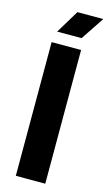

<svg xmlns="http://www.w3.org/2000/svg" viewBox="-134 -932 551 978"><g transform="rotate(15 141.0 -443.0)"><path d="M58.4 0V-705H213.7V0ZM145.8 -886.5H282.2L200.5 -764H71.7Z"/></g></svg>

Font: TikTok Sans Light
Style: Regular
Weight: 300
Version: Version 4.000